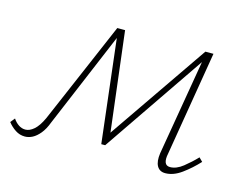

<svg xmlns="http://www.w3.org/2000/svg" viewBox="-81 -510 788 619"><g transform="rotate(15 313.0 -200.5)"><path d="M511 4Q492 4 483.5 -11Q475 -26 479 -54L537 -396H549L301 -33H288L246 -392L253 -408H267L309 -60L297 -62L535 -408H562L504 -59Q500 -40 504 -29.5Q508 -19 521 -19Q542 -19 564 -36.5Q586 -54 605 -74L617 -62Q593 -36 565.5 -16Q538 4 511 4ZM43 7Q26 7 11.5 -2.5Q-3 -12 -14 -26L-2 -41Q6 -29 16.5 -22Q27 -15 39 -15Q53 -15 67.5 -27.5Q82 -40 95 -68L241 -408H261L114 -59Q105 -35 93 -20.5Q81 -6 68.5 0.5Q56 7 43 7Z"/></g></svg>

Font: Ysabeau Infant Thin
Style: Italic
Weight: 250
Italic angle: -12°
Designer: Christian Thalmann (Catharsis Fonts)
Version: Version 2.001;gftools[0.9.30]; featfreeze: ss01,ss02,lnum